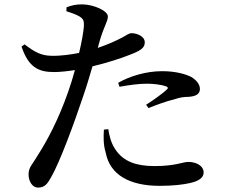

<svg xmlns="http://www.w3.org/2000/svg" viewBox="-20 -817 1040 874"><path d="M524 -422C569 -430 612 -436 649 -436C678 -436 713 -432 736 -424C744 -421 747 -416 740 -410C729 -398 677 -360 645 -340L656 -325C691 -339 736 -356 774 -365C800 -374 818 -376 836 -376C872 -378 890 -389 890 -412C890 -431 877 -451 850 -467C828 -478 784 -493 718 -493C643 -493 568 -469 518 -440ZM436 -638C454 -698 471 -720 471 -742C471 -768 407 -796 357 -797C330 -798 307 -793 283 -784L282 -766C304 -759 325 -752 342 -742C359 -731 363 -723 362 -699C360 -671 352 -626 340 -576C303 -569 258 -562 214 -563C169 -564 140 -578 92 -615L78 -605C110 -509 157 -489 226 -489C254 -489 289 -493 321 -498C312 -464 301 -430 291 -401C245 -269 193 -174 150 -107C128 -69 110 -56 110 -23C110 9 128 37 153 37C183 37 196 20 212 -9C253 -80 316 -252 357 -374C373 -420 388 -470 401 -515C468 -531 538 -554 564 -565C622 -586 639 -600 639 -624C639 -654 600 -666 578 -666C569 -666 556 -658 538 -647C509 -632 473 -615 425 -599ZM453 -227C451 -196 450 -158 461 -123C480 -21 570 29 707 29C771 29 815 23 846 16C882 8 907 -7 907 -31C907 -65 869 -80 837 -80C813 -80 778 -61 684 -61C601 -61 542 -81 505 -137C485 -166 477 -202 473 -229Z"/></svg>

Font: Source Han Serif CN SemiBold
Style: Regular
Weight: 600
Designer: Ryoko NISHIZUKA 西塚涼子 (kana & ideographs); Frank Grießhammer (Latin, Greek & Cyrillic); Wenlong ZHANG 张文龙 (bopomofo); San
Foundry: Adobe Systems Incorporated
Version: Version 1.000;PS 1;hotconv 16.6.53;makeotf.lib2.5.65590